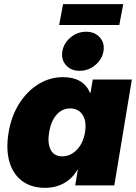

<svg xmlns="http://www.w3.org/2000/svg" viewBox="-20 -903 662 935"><path d="M199.7 11.7Q132.3 11.7 87.6 -21.7Q43 -55.2 25.6 -116Q8.3 -176.8 22 -258.8Q35.2 -337.9 73.5 -398.4Q111.8 -459 167.2 -493.2Q222.7 -527.3 287.1 -527.3Q385.3 -527.3 418.5 -451.2H420.9L431.6 -515.6H622.1L536.6 0H346.2L358.9 -76.2H356.9Q332.5 -33.7 291.7 -11Q251 11.7 199.7 11.7ZM283.2 -141.6Q323.2 -141.6 354.2 -173.6Q385.3 -205.6 394 -258.8Q402.8 -312 382.3 -343.5Q361.8 -375 321.8 -375Q281.7 -375 254.9 -343.5Q228 -312 219.2 -258.8Q210.4 -205.6 226.8 -173.6Q243.2 -141.6 283.2 -141.6ZM367.7 -558.1Q325.7 -558.1 301.3 -585.7Q276.9 -613.3 283.7 -653.3Q290.5 -693.4 324 -720.9Q357.4 -748.5 399.4 -748.5Q441.4 -748.5 466.1 -720.9Q490.7 -693.4 483.9 -653.3Q477.1 -613.3 443.4 -585.7Q409.7 -558.1 367.7 -558.1ZM580.1 -882.8 561 -781.2H268.1L287.1 -882.8Z"/></svg>

Font: Inter Display Black
Style: Italic
Weight: 900
Italic angle: -9.39999°
Designer: Rasmus Andersson
Foundry: rsms
Version: Version 4.000;git-a52131595